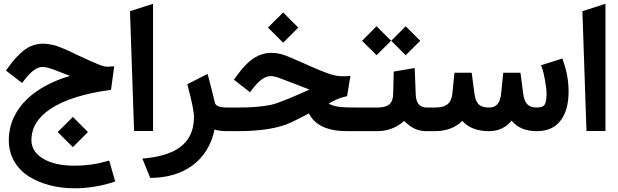

<svg xmlns="http://www.w3.org/2000/svg" viewBox="-20 -705 3322 1032"><path d="M356.4 -296.9C179.7 -246.1 27.3 -131.3 27.3 50.3C27.3 132.3 68.8 201.2 134.3 242.7C199.7 284.2 285.2 307.1 380.4 307.1C447.8 307.1 514.6 296.9 581.1 276.4L599.1 270.5L566.9 157.7L548.3 163.1C496.1 178.2 439.9 185.5 379.4 185.5C309.6 185.5 253.4 172.9 211.9 147.9C169.9 122.6 148.9 89.4 148.9 48.8C148.9 -22 187 -76.2 247.6 -117.2C288.6 -145 335 -165.5 391.1 -183.1C447.3 -200.2 501 -211.4 562 -219.7L576.7 -222.2L593.8 -348.6L570.3 -347.2C564.9 -346.7 559.1 -346.7 553.7 -346.7C543.5 -346.7 527.8 -350.6 501 -362.3C487.3 -367.7 476.6 -372.6 468.8 -376C460.4 -379.4 447.3 -385.7 428.2 -394.5C409.2 -403.3 397 -408.7 392.1 -411.1C390.1 -412.1 380.4 -417 362.8 -425.3C344.7 -433.6 334 -438.5 330.6 -439.9C326.7 -441.4 317.4 -445.3 303.2 -451.2C289.1 -456.5 278.3 -460.4 271.5 -461.9C257.3 -465.3 231.9 -470.2 212.4 -470.2C172.9 -470.2 137.2 -457.5 106 -432.6C74.7 -407.2 51.8 -380.4 22.9 -340.8L12.2 -325.7L98.6 -258.8L110.8 -274.4C146.5 -321.8 179.2 -345.2 209 -345.2C216.8 -345.2 226.6 -343.8 237.8 -340.8C249 -337.4 260.7 -334 272.5 -329.6C284.2 -325.2 304.7 -316.9 334 -305.7C341.8 -302.2 349.1 -299.3 356.4 -296.9ZM290 4.9 371.6 85.9 452.6 4.9 371.6 -76.7Z M700.7 -1H802.7V-684.6L678.7 -645Z M990.7 -236.8C1011.7 -158.2 1022.5 -104.5 1022.5 -75.7C1022.5 74.7 912.6 133.3 745.1 147.5L755.4 172.4L782.2 238.8L787.1 251H790.5C961.4 251 1097.7 163.1 1133.3 -8.8C1150.4 -2.9 1174.3 0 1204.1 0H1221.2C1227.1 0 1230 -18.6 1230 -55.7V-72.3C1230 -108.9 1227.1 -127 1221.2 -127H1201.7C1161.1 -127 1139.2 -135.3 1135.3 -151.9C1121.1 -210.9 1109.9 -254.9 1102.1 -284.2L1095.7 -307.6L1074.2 -296.9L1001 -259.3L986.8 -252Z M1215.8 -127C1209 -127 1203.6 -124 1199.7 -117.7C1192.4 -105.5 1192.4 -93.3 1192.4 -72.3V-55.7C1192.4 -40 1192.4 -32.2 1195.3 -19.5C1198.2 -6.8 1205.6 0 1215.8 0H1256.3C1383.8 0 1480.5 -16.1 1547.4 -48.3C1581.1 -64.5 1612.3 -80.1 1640.6 -95.2C1672.4 -31.7 1740.7 0 1846.7 0H1916C1921.9 0 1924.8 -18.6 1924.8 -55.7V-72.3C1924.8 -108.9 1921.9 -127 1916 -127L1857.9 -127.4C1797.9 -127.9 1762.2 -136.7 1747.1 -148.9C1777.3 -166.5 1806.2 -178.7 1833 -185.1L1845.7 -188L1859.4 -272.9L1863.8 -296.9L1839.4 -295.4C1834 -294.9 1828.1 -294.9 1822.8 -294.9C1797.9 -294.9 1771.5 -299.8 1739.7 -311.5C1723.6 -317.4 1710.4 -322.8 1699.7 -327.1C1688.5 -331.5 1673.8 -337.9 1654.8 -346.2C1635.7 -354.5 1622.6 -360.4 1615.2 -363.8C1607.4 -367.2 1595.7 -372.1 1579.6 -379.4C1563.5 -386.7 1551.3 -392.1 1542.5 -395.5C1533.7 -398.9 1522.9 -403.3 1509.8 -408.2C1483.9 -417.5 1460.9 -420.9 1437.5 -420.9C1405.8 -420.9 1375 -411.1 1350.6 -396.5C1338.4 -389.2 1325.7 -379.4 1313.5 -368.2C1288.6 -345.2 1271 -322.8 1248 -291.5L1237.3 -276.4L1323.7 -209.5L1335.9 -225.1C1371.6 -272.5 1404.3 -295.9 1434.1 -295.9C1445.3 -295.9 1459 -293.5 1474.1 -288.6C1489.3 -283.2 1517.6 -272.5 1559.1 -256.3C1610.4 -236.3 1638.2 -225.1 1643.1 -223.6C1585 -196.8 1527.3 -172.4 1470.7 -151.4C1427.2 -135.3 1354 -127 1252 -127ZM1420.4 -556.6 1502 -475.6 1583 -556.6 1502 -638.2Z M2289.1 0C2294.9 0 2297.9 -18.6 2297.9 -55.7V-72.3C2297.9 -108.9 2294.9 -127 2289.1 -127H2273.9C2235.8 -127 2215.8 -150.9 2214.4 -199.2L2209 -339.4L2096.2 -320.3L2093.3 -199.2C2091.8 -148.4 2067.9 -127 2006.8 -127H1910.6C1903.8 -127 1898.4 -124 1894.5 -117.7C1887.2 -105.5 1887.2 -93.3 1887.2 -72.3V-55.7C1887.2 -40 1887.2 -32.2 1890.1 -19.5C1893.1 -6.8 1900.4 0 1910.6 0H2004.9C2063.5 0 2112.8 -18.6 2152.3 -55.2C2189 -18.1 2224.1 0 2272.5 0ZM2083 -485.8 2160.6 -408.2 2238.8 -485.8 2160.6 -564ZM1926.3 -485.8 2003.9 -408.2 2082 -485.8 2003.9 -564Z M2283.7 -127C2276.9 -127 2271.5 -124 2267.6 -117.7C2260.3 -105.5 2260.3 -93.3 2260.3 -72.3V-55.7C2260.3 -40 2260.3 -32.2 2263.2 -19.5C2266.1 -6.8 2273.4 0 2283.7 0H2315.4C2378.4 0 2428.2 -18.6 2464.8 -55.2C2497.6 -18.6 2545.9 0 2608.9 0C2658.7 0 2699.2 -19 2730 -56.6C2759.8 -19 2806.2 0 2864.7 0C2921.9 0 2964.4 -19 2993.2 -57.1C3022 -94.7 3036.1 -146.5 3036.1 -212.4C3036.1 -267.6 3026.9 -320.8 3008.8 -372.6L3002.4 -390.6L2984.4 -384.8L2907.7 -360.4L2888.2 -354.5L2895 -335.4C2898.9 -325.2 2903.8 -304.7 2909.2 -274.9C2914.6 -244.6 2917.5 -221.7 2917.5 -206.5C2917.5 -177.2 2915 -159.2 2910.2 -147.5C2907.7 -141.6 2903.8 -137.2 2898.9 -134.3C2888.7 -128.4 2879.9 -127.4 2860.8 -127.4C2823.2 -127.4 2798.8 -146.5 2792 -203.1L2779.8 -296.9L2777.3 -314H2760.3H2702.6H2685.1L2683.1 -296.4L2673.8 -203.6C2668 -147 2646 -127 2607.9 -127C2559.1 -127 2536.6 -147 2529.8 -203.6L2517.6 -296.9L2515.1 -314H2498H2440.4H2422.9L2420.9 -296.4L2411.6 -203.6C2406.2 -148.9 2379.4 -127 2316.4 -127Z M3132.3 -1H3234.4V-684.6L3110.4 -645Z"/></svg>

Font: Samim
Style: Bold
Weight: 700
Foundry: DejaVu fonts team - Redesigned by Saber Rastikerdar
Version: Version 4.0.5